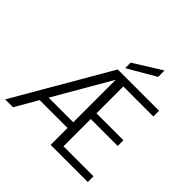

<svg xmlns="http://www.w3.org/2000/svg" viewBox="-226 -1130 1334 1334"><g transform="rotate(45 441.0 -462.5)"><path d="M528 -644V-380H793V-324H528V-56H823V0H458V-166H184L88 0H11L417 -700H823V-644ZM458 -222V-640L216 -222ZM652 -862 447 -743V-797L652 -925Z"/></g></svg>

Font: A Bank Premium Light
Style: Regular
Weight: 300
Designer: Ninad Kale (Devanagari), Jonny Pinhorn (Latin), Htun Naung (Myanmar)
Foundry: Indian Type Foundry
Version: 4.004